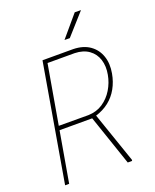

<svg xmlns="http://www.w3.org/2000/svg" viewBox="-164 -997 881 1090"><g transform="rotate(-20 277.0 -452.0)"><path d="M158.7 -710.9H344.2Q404.3 -709.5 443.4 -682.1Q482.4 -654.8 498.3 -608.9Q514.2 -563 503.9 -505.9Q495.6 -458.5 473.6 -418.9Q451.7 -379.4 416.7 -352.1Q381.8 -324.7 335.4 -311L321.3 -304.7H97.2L99.6 -329.6L297.4 -329.1Q347.2 -330.6 384.8 -355.7Q422.4 -380.9 446.5 -420.7Q470.7 -460.4 479 -506.3Q488.3 -555.7 475.6 -596.2Q462.9 -636.7 429.2 -660.9Q395.5 -685.1 344.2 -686.5H180.2L61 0H36.6ZM415 0 308.1 -313.5 336.4 -314 442.4 -6.8 441.4 0ZM315.4 -776.4 423.8 -904.3 461.4 -903.8 347.2 -775.9Z"/></g></svg>

Font: Roboto Condensed Thin
Style: Italic
Weight: 250
Italic angle: -12°
Designer: Christian Robertson
Foundry: Google
Version: Version 3.008; 2023